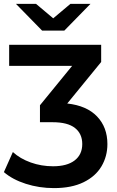

<svg xmlns="http://www.w3.org/2000/svg" viewBox="-39 -764 600 985"><path d="M512 -25Q512 38 481.5 89.5Q451 141 389.5 171Q328 201 238 201Q162 201 93.5 179Q25 157 -19 119L27 16Q64 50 118.5 69.5Q173 89 233 89Q305 89 344 59Q383 29 383 -25Q383 -78 345.5 -107.5Q308 -137 231 -137H166V-224L331 -426H8V-534H480V-446L306 -233Q406 -222 459 -166.5Q512 -111 512 -25ZM425 -744 291 -607H177L43 -744H146L234 -670L322 -744Z"/></svg>

Font: Montserrat Alternates SemiBold
Style: Regular
Weight: 600
Designer: Julieta Ulanovsky
Foundry: Julieta Ulanovsky
Version: Version 7.200